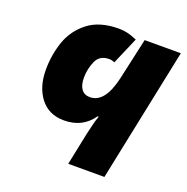

<svg xmlns="http://www.w3.org/2000/svg" viewBox="-129 -844 936 963"><g transform="rotate(20 339.0 -362.0)"><path d="M373 -174Q379 -200 385.5 -226.5Q392 -253 400 -274H394Q340 -197 242 -197Q160 -197 115 -255.5Q70 -314 70 -405Q70 -485 95 -557Q120 -629 181.5 -676.5Q243 -724 345 -724Q370 -724 392.5 -718.5Q415 -713 442 -701L380 -557Q366 -564 351 -564Q300 -564 281.5 -521.5Q263 -479 263 -433Q263 -394 278.5 -372.5Q294 -351 324 -351Q404 -351 436 -493L485 -714H678L530 0H337Z"/></g></svg>

Font: Noto Sans Display Black
Style: Italic
Weight: 900
Italic angle: -12°
Designer: Monotype Design team
Foundry: Monotype Imaging Inc.
Version: Version 1.000